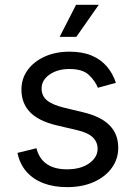

<svg xmlns="http://www.w3.org/2000/svg" viewBox="-20 -768 562 800"><path d="M462.9 -422.9 387.7 -402.3Q377 -430.2 350.8 -455.3Q324.7 -480.5 269.5 -480.5Q219.7 -480.5 186.5 -457.3Q153.3 -434.1 153.3 -399.4Q153.3 -368.2 176 -349.6Q198.7 -331.1 247.1 -319.3L328.1 -299.8Q400.9 -282.2 436.8 -245.6Q472.7 -209 472.7 -152.3Q472.7 -105.5 445.8 -68.4Q418.9 -31.2 371.1 -9.8Q323.2 11.7 259.8 11.7Q204.1 11.7 161.1 -4.6Q118.2 -21 90.3 -52.7Q62.5 -84.5 52.7 -130.9L131.8 -150.4Q143.1 -106.4 175 -84.5Q207 -62.5 258.8 -62.5Q316.9 -62.5 351.8 -87.6Q386.7 -112.8 386.7 -147.5Q386.7 -176.3 366.7 -195.6Q346.7 -214.8 305.7 -224.6L214.8 -246.1Q139.6 -264.2 104.5 -301.3Q69.3 -338.4 69.3 -394.5Q69.3 -440.9 95.5 -476.6Q121.6 -512.2 167 -532.5Q212.4 -552.7 269.5 -552.7Q323.7 -552.7 362.1 -536.4Q400.4 -520 425.3 -491Q450.2 -461.9 462.9 -422.9ZM228.5 -614.3 296.9 -748H391.6L297.9 -614.3Z"/></svg>

Font: GitLab Sans
Style: Regular
Weight: 400
Designer: Rasmus Andersson
Foundry: Modifications by GitLab B.V., manufactured by rsms
Version: Version 4.000;git-c8fb6b7